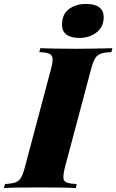

<svg xmlns="http://www.w3.org/2000/svg" viewBox="-67 -952 589 972"><path d="M262 -106Q253 -70 254 -52Q255 -34 271 -28Q287 -22 321 -20L317 0Q285 -2 234 -2.5Q183 -3 130 -3Q76 -3 29 -2.5Q-18 -2 -47 0L-42 -20Q-9 -22 9.5 -28Q28 -34 39 -52Q50 -70 59 -106L191 -602Q201 -639 199 -656.5Q197 -674 181.5 -680.5Q166 -687 132 -688L137 -708Q165 -707 212.5 -706Q260 -705 314 -705Q367 -705 416 -706Q465 -707 502 -708L497 -688Q463 -687 444 -680.5Q425 -674 414.5 -656.5Q404 -639 394 -602ZM247 -826Q247 -880 282 -906Q317 -932 369 -932Q413 -932 435.5 -915Q458 -898 458 -864Q458 -817 422.5 -788.5Q387 -760 335 -760Q292 -760 269.5 -777Q247 -794 247 -826Z"/></svg>

Font: Playfair Display Black
Style: Italic
Weight: 900
Italic angle: -14°
Designer: Claus Eggers Sørensen
Foundry: Claus Eggers Sørensen
Version: Version 1.203